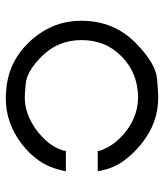

<svg xmlns="http://www.w3.org/2000/svg" viewBox="29 -593 573 671"><g transform="rotate(90 315.5 -257.5)"><path d="M578.6 -201.2 575.2 -186Q564.9 -141.1 541.3 -107.2Q517.6 -73.2 482.4 -46.4Q409.7 8.8 323.7 8.8Q318.4 8.8 312.5 8.5Q306.6 8.3 299.8 7.8Q249.5 4.4 208 -14.4Q166.5 -33.2 129.9 -69.8Q91.8 -109.4 72.3 -154.8Q52.7 -200.2 52.7 -256.3Q52.7 -368.7 129.9 -444.8Q201.2 -515.6 256.3 -520Q284.2 -522.5 300.3 -523.2Q316.4 -523.9 321.3 -523.9Q365.7 -523.9 405.3 -509.5Q444.8 -495.1 480 -467.3Q515.1 -439.5 540.5 -405.5Q565.9 -371.6 575.2 -328.6L578.6 -312.5H507.3L506.3 -321.3Q495.1 -352.1 476.3 -375Q457.5 -397.9 432.6 -416Q380.4 -453.6 318.8 -453.6Q314 -453.6 310.1 -453.6Q306.2 -453.6 301.3 -452.6Q229.5 -446.8 177.7 -396.5Q147.9 -367.2 134 -332.3Q120.1 -297.4 120.1 -256.3Q120.1 -215.3 134 -180.7Q147.9 -146 177.7 -116.2Q228.5 -65.4 271.5 -61Q291 -59.1 303.2 -58.3Q315.4 -57.6 319.8 -57.6Q351.1 -57.6 379.2 -68.1Q407.2 -78.6 433.6 -97.7Q458.5 -116.2 477.3 -138.9Q496.1 -161.6 506.3 -192.4L507.3 -201.2Z"/></g></svg>

Font: Kawthoolei
Style: Regular
Weight: 400
Designer: Moe Zed
Foundry: Moe Zed
Version: Version 1.000;July 10, 2024;FontCreator 14.0.0.2901 32-bit